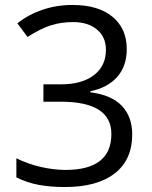

<svg xmlns="http://www.w3.org/2000/svg" viewBox="-20 -744 612 774"><path d="M491 -546Q491 -478 453 -434.5Q415 -391 344 -376V-372Q430 -361 471.5 -317Q513 -273 513 -202Q513 -100 442.5 -45Q372 10 241 10Q185 10 137.5 1.5Q90 -7 46 -29V-106Q92 -83 144.5 -71Q197 -59 244 -59Q429 -59 429 -204Q429 -334 225 -334H155V-404H226Q310 -404 358.5 -441Q407 -478 407 -543Q407 -595 371 -625Q335 -655 274 -655Q227 -655 185.5 -642Q144 -629 91 -595L50 -650Q94 -685 151 -704.5Q208 -724 272 -724Q376 -724 433.5 -676.5Q491 -629 491 -546Z"/></svg>

Font: Stephens Clock
Style: Regular
Weight: 400
Designer: Peter Wiegel (catfonts.de) with slight modifications by DT1.org
Version: Version 0.9.1